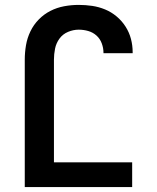

<svg xmlns="http://www.w3.org/2000/svg" viewBox="-20 -763 640 783"><path d="M81 0V-520Q81 -549 86 -578.5Q91 -608 104 -635Q117 -662 138 -683.5Q159 -705 185.5 -718.5Q212 -732 241.5 -737.5Q271 -743 301 -743Q329 -743 356 -739Q383 -735 408.5 -724.5Q434 -714 455.5 -696Q477 -678 492 -654.5Q507 -631 514 -604.5Q521 -578 521 -550V-546H402V-548Q402 -567 395 -586Q388 -605 373.5 -618Q359 -631 340 -636.5Q321 -642 301 -642Q279 -642 257.5 -633Q236 -624 222.5 -605.5Q209 -587 204.5 -564.5Q200 -542 200 -520V-101H519V0Z"/></svg>

Font: Iosevka Extended
Style: Bold
Weight: 700
Width: 7
Monospace: yes
Designer: Belleve Invis
Foundry: Belleve Invis
Version: Version 32.5.0; ttfautohint (v1.8.4)